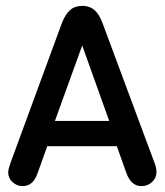

<svg xmlns="http://www.w3.org/2000/svg" viewBox="-20 -625 562 654"><path d="M378 -127 410 -37Q426 9 462 9Q483 9 498 -5Q513 -19 513 -39Q513 -54 506 -71L329 -547Q318 -577 301.5 -591Q285 -605 261 -605Q235 -605 219 -591Q203 -577 191 -547L15 -68Q12 -59 10 -51.5Q8 -44 8 -37Q8 -18 23 -4.5Q38 9 57 9Q93 9 108 -35L141 -127ZM352 -213H167L260 -470Z"/></svg>

Font: Beiruti SemiBold
Style: Regular
Weight: 600
Designer: Arlette Boutros
Foundry: Boutros
Version: Version 1.41